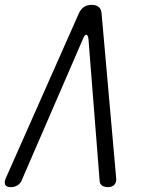

<svg xmlns="http://www.w3.org/2000/svg" viewBox="-26 -760 646 790"><path d="M298 -704Q306 -722 319 -731Q332 -740 351 -740Q370 -740 380.5 -731Q391 -722 392 -704L452 -27Q454 -12 445.5 -1Q437 10 417 10Q404 10 394.5 4Q385 -2 384 -15L338 -599Q336 -617 329 -617Q322 -617 315 -599L62 -15Q55 -2 43.5 4Q32 10 19 10Q-1 10 -5 -1Q-9 -12 -2 -27Z"/></svg>

Font: Maple Mono ExtraLight
Style: Italic
Weight: 275
Italic angle: -10°
Monospace: yes
Designer: subframe7536
Version: Version 7.000